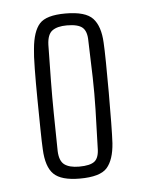

<svg xmlns="http://www.w3.org/2000/svg" viewBox="-40 -840 378 497"><g transform="rotate(-5 149.0 -591.5)"><path d="M148 -377Q100 -377 80.5 -396Q61 -415 59 -461Q58 -478 57.5 -514Q57 -550 56.5 -592Q56 -634 56.5 -670Q57 -706 59 -722Q63 -767 80.5 -786.5Q98 -806 148 -806Q200 -806 219 -785.5Q238 -765 240 -722Q241 -706 241.5 -670Q242 -634 242 -592Q242 -550 241.5 -514Q241 -478 240 -461Q237 -418 219 -397.5Q201 -377 148 -377ZM149 -408Q178 -408 189.5 -417.5Q201 -427 201 -453Q203 -510 204 -552Q205 -594 204 -635Q203 -676 201 -730Q201 -755 189.5 -765Q178 -775 149 -775Q124 -775 111 -765.5Q98 -756 97 -729Q96 -676 95.5 -635Q95 -594 95.5 -552Q96 -510 97 -453Q98 -427 111 -417.5Q124 -408 149 -408Z"/></g></svg>

Font: Big Shoulders Display Light
Style: Regular
Weight: 300
Designer: Patric King
Foundry: XO Type Co
Version: Version 1.000; ttfautohint (v1.8.2)